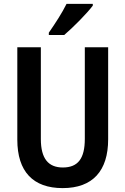

<svg xmlns="http://www.w3.org/2000/svg" viewBox="-20 -957 645 987"><path d="M457 -928V-937H322C300 -892 265 -838 231 -789V-777H310C356 -816 428 -889 457 -928ZM536 -241V-714H416V-243C416 -141 380 -96 303 -96C229 -96 190 -141 190 -242V-714H69V-239C69 -75 150 10 302 10C457 10 536 -79 536 -241Z"/></svg>

Font: Noto Sans Lao Condensed SemiBold
Style: Regular
Weight: 600
Width: 3
Designer: Monotype Design Team
Foundry: Monotype Imaging Inc.
Version: Version 2.003